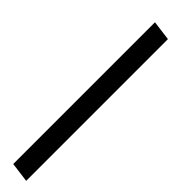

<svg xmlns="http://www.w3.org/2000/svg" viewBox="-22 -173 488 488"><g transform="rotate(-45 222.0 71.0)"><path d="M460.5 44.5 453.5 98H-56L-49 44.5Z"/></g></svg>

Font: Merriweather 24pt Black
Style: Italic
Weight: 900
Italic angle: -7.8°
Designer: Eben Sorkin
Foundry: Eben Sorkin
Version: Version 2.101